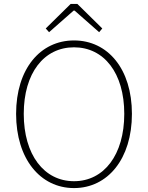

<svg xmlns="http://www.w3.org/2000/svg" viewBox="-20 -945 754 978"><path d="M357 13C529 13 652 -136 652 -365C652 -594 529 -739 357 -739C185 -739 62 -594 62 -365C62 -136 185 13 357 13ZM357 -22C204 -22 101 -157 101 -365C101 -573 204 -704 357 -704C510 -704 613 -573 613 -365C613 -157 510 -22 357 -22ZM230 -781 355 -891H360L485 -781L501 -800L374 -925H340L213 -800Z"/></svg>

Font: Noto Sans CJK HK Thin
Style: Regular
Weight: 100
Designer: Ryoko NISHIZUKA 西塚涼子 (kana, bopomofo & ideographs); Paul D. Hunt (Latin, Greek & Cyrillic); Sandoll Communications 산돌커뮤니
Foundry: Adobe
Version: Version 2.004;hotconv 1.0.118;makeotfexe 2.5.65603